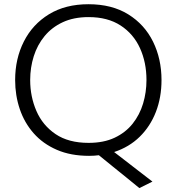

<svg xmlns="http://www.w3.org/2000/svg" viewBox="-20 -746 858 932"><path d="M412.5 10.5Q323 10.5 255.8 -18.8Q188.5 -48 143.5 -99Q98.5 -150 76 -216.5Q53.5 -283 53.5 -357.5Q53.5 -461 95.8 -544.5Q138 -628 217.8 -676.8Q297.5 -725.5 409.5 -725.5Q523.5 -725.5 602.8 -676.2Q682 -627 723 -543.5Q764 -460 764 -357.5Q764 -273.5 736.8 -203Q709.5 -132.5 658.2 -82.2Q607 -32 534 -8L584 30.5Q616 55.5 648.2 80.2Q680.5 105 720 135.5L656.5 167Q624.5 141 593 115.2Q561.5 89.5 529.5 64L460 7.5Q437 10.5 412.5 10.5ZM410 -52.5Q483.5 -52.5 536.5 -77.5Q589.5 -102.5 623.8 -145.5Q658 -188.5 674.5 -243.2Q691 -298 691 -357.5Q691 -443 659.5 -512.2Q628 -581.5 565.5 -622.2Q503 -663 410 -663Q338 -663 284.8 -638.2Q231.5 -613.5 196.2 -570.5Q161 -527.5 143.8 -472.8Q126.5 -418 126.5 -357.5Q126.5 -277 156.8 -207.2Q187 -137.5 249.8 -95Q312.5 -52.5 410 -52.5Z"/></svg>

Font: Commissioner Light
Style: Regular
Weight: 300
Designer: Kostas Bartsokas
Foundry: Kostas Bartsokas
Version: Version 1.000; ttfautohint (v1.8.3)